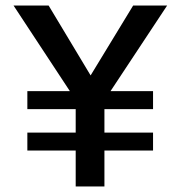

<svg xmlns="http://www.w3.org/2000/svg" viewBox="-20 -675 654 695"><path d="M254 -130H79V-195H254V-280H79V-345H233L29 -655H156L308 -402L462 -655H585L380 -345H534V-280H358V-195H534V-130H358V0H254Z"/></svg>

Font: Intel One Mono Medium
Style: Regular
Weight: 500
Monospace: yes
Designer: Fred Shallcrass
Foundry: Frere-Jones Type LLC
Version: Version 1.400;hotconv 1.1.0;makeotfexe 2.6.0;FJTRelease1.4